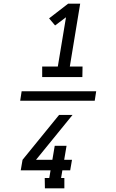

<svg xmlns="http://www.w3.org/2000/svg" viewBox="-20 -868 640 1056"><path d="M212 -444V-502H298L343 -773L283 -728L250 -767L355 -848H421L364 -502H434L433 -444ZM91 -314 99 -366H509L501 -314ZM227 168 226 111H251L258 69H94L104 11L305 -236H379L178 11H268L281 -66H346L333 11H376L366 69H323L316 111H334V168Z"/></svg>

Font: Iosevka HT Extended
Style: Italic
Weight: 400
Width: 7
Italic angle: -9°
Monospace: yes
Designer: Belleve Invis
Foundry: Belleve Invis
Version: Version 32.3.0; ttfautohint (v1.8.4)